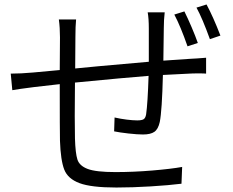

<svg xmlns="http://www.w3.org/2000/svg" viewBox="-20 -809 1040 858"><path d="M864 -617 818 -602Q787 -691 759 -744L804 -758Q819 -728 836.5 -687Q854 -646 864 -617ZM965 -650 918 -634Q884 -728 858 -775L903 -789Q933 -733 965 -650ZM128 -485 247 -496 248 -642Q248 -685 243 -722H320Q317 -691 317 -645L316 -503Q393 -510 420 -513Q539 -524 645 -533V-681Q645 -726 640 -754H716Q712 -720 712 -684L710 -538L827 -546Q851 -548 862 -548L901 -551V-480Q894 -481 868 -481Q839 -481 826 -480Q775 -478 708 -474Q704 -314 694 -264Q687 -232 670 -220Q653 -208 619 -208Q594 -208 554 -212.5Q514 -217 490 -222L492 -284Q518 -278 546 -274.5Q574 -271 593 -271Q613 -271 621.5 -276Q630 -281 633 -298Q640 -347 644 -470Q541 -462 315 -440L314 -290L315 -190Q317 -124 326 -96Q335 -68 372 -54Q409 -40 496 -40Q576 -40 660 -47Q744 -54 794 -63L791 12Q735 19 653 24Q571 29 500 29Q388 29 335.5 9.5Q283 -10 267 -51.5Q251 -93 248 -180Q247 -223 247 -433L133 -420Q62 -411 35 -406L28 -480Q73 -480 128 -485Z"/></svg>

Font: Sinter Normal
Style: Regular
Weight: 350
Foundry: Adobe & rsms
Version: Version 1.000